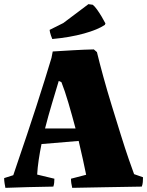

<svg xmlns="http://www.w3.org/2000/svg" viewBox="-20 -899 709 925"><path d="M6 6Q4 -4 2 -16.5Q0 -29 0 -41L44 -55Q53 -82 70.5 -133.5Q88 -185 110 -250Q132 -315 154 -383.5Q176 -452 195.5 -514Q215 -576 228 -620L234 -651Q281 -654 333.5 -657Q386 -660 432 -661L447 -648Q459 -598 477.5 -530.5Q496 -463 518.5 -390Q541 -317 562 -249.5Q583 -182 600.5 -131.5Q618 -81 626 -60L669 -45Q669 -33 668 -21.5Q667 -10 663 0Q572 1 486.5 3Q401 5 328 6Q322 -17 322 -38L395 -57Q389 -88 379.5 -130.5Q370 -173 359 -220L180 -205Q172 -166 166.5 -129Q161 -92 159 -58L242 -38Q242 -28 241 -18.5Q240 -9 237 0Q173 1 114.5 2.5Q56 4 6 6ZM197 -280H344Q327 -344 309.5 -403.5Q292 -463 276 -503L263 -509Q248 -459 230 -399Q212 -339 197 -280ZM232 -711Q225 -727 221 -743L219 -755L285 -788L406 -879L427 -876Q436 -869 447.5 -853Q459 -837 470 -818.5Q481 -800 488 -786L485 -779Q451 -756 384.5 -737.5Q318 -719 232 -711Z"/></svg>

Font: Labrada ExtraBold
Style: Regular
Weight: 800
Designer: Mercedes Jáuregui
Foundry: Omnibus-Type Team
Version: Version 1.000; ttfautohint (v1.8.4.7-5d5b)